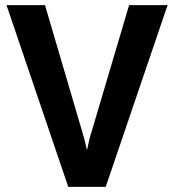

<svg xmlns="http://www.w3.org/2000/svg" viewBox="-20 -731 680 751"><path d="M393.5 0H247L5.5 -711H156L309.5 -189L319.5 -146.5H321L330 -188L485 -711H635.5Z"/></svg>

Font: Roberto Sans
Style: Bold
Weight: 700
Designer: Google (font) & Cristiano Sobral (main changes)
Version: Version 1.000;October 12, 2021;FontCreator 14.0.0.2814 64-bi